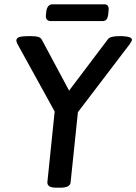

<svg xmlns="http://www.w3.org/2000/svg" viewBox="-20 -870 633 892"><path d="M200 -23 234 -352 62 -664Q56 -675 56 -681Q56 -693 68.5 -697.5Q81 -702 108 -702H127Q147 -702 158 -698.5Q169 -695 174 -686L301 -449L480 -686Q490 -702 531 -702H549Q593 -700 593 -685Q593 -679 582 -664L342 -349L308 -23Q306 2 260 2H244Q220 2 210 -4Q200 -10 200 -23ZM193 -796 194 -805 195 -817Q200 -850 224 -850H465Q485 -850 485 -827L484 -817L483 -805Q481 -788 475 -780Q469 -772 455 -772H217Q193 -772 193 -796Z"/></svg>

Font: Asap-MediumItalic
Style: Italic
Weight: 500
Italic angle: -6°
Designer: Pablo Cosgaya
Foundry: Omnibus-Type
Version: Version 2.000; ttfautohint (v1.8)